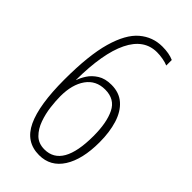

<svg xmlns="http://www.w3.org/2000/svg" viewBox="-229 -784 859 859"><g transform="rotate(45 200.5 -354.0)"><path d="M48 -306Q48 -460 74 -551Q100 -642 146.5 -681.5Q193 -721 254 -721Q297 -721 326 -708V-673Q312 -679 292.5 -682.5Q273 -686 255 -686Q173 -686 130 -598Q87 -510 86 -342H87Q93 -361 107.5 -383.5Q122 -406 148 -422.5Q174 -439 214 -439Q263 -439 295 -411Q327 -383 342.5 -333Q358 -283 358 -219Q358 -111 318.5 -49Q279 13 207 13Q123 13 85.5 -66.5Q48 -146 48 -306ZM206 -22Q319 -22 319 -220Q319 -304 294.5 -354Q270 -404 209 -404Q151 -404 119.5 -359.5Q88 -315 88 -241Q88 -212 92.5 -175Q97 -138 109.5 -103Q122 -68 145 -45Q168 -22 206 -22Z"/></g></svg>

Font: Noto Sans Gujarati UI ExtraCondensed ExtraLight
Style: Regular
Weight: 200
Width: 2
Designer: Jelle Bosma - Monotype Design Team, Universal Thirst
Foundry: Monotype Imaging Inc.
Version: Version 2.106; ttfautohint (v1.8.4.7-5d5b)